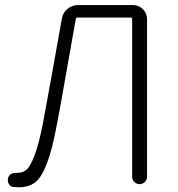

<svg xmlns="http://www.w3.org/2000/svg" viewBox="-20 -749 724 781"><path d="M56.6 12.7Q44.9 12.7 33.2 11.7Q21.5 9.8 15.6 -1Q11.7 -8.8 11.7 -15.6Q11.7 -20.5 12.7 -24.4Q18.6 -45.9 45.9 -45.9Q46.9 -45.9 48.3 -45.9Q49.8 -45.9 50.8 -45.9Q73.2 -45.9 88.4 -59.1Q103.5 -72.3 121.1 -118.7Q138.7 -165 155.3 -251Q181.6 -391.6 231.4 -671.9Q235.4 -697.3 254.4 -712.9Q273.4 -728.5 298.8 -728.5H520.5Q543.9 -728.5 561 -711.9Q578.1 -695.3 578.1 -670.9V-30.3Q578.1 -17.6 569.3 -8.8Q560.5 0 547.9 0Q535.2 0 526.4 -8.8Q517.6 -17.6 517.6 -30.3V-670.9Q517.6 -677.7 510.7 -677.7H295.9Q289.1 -677.7 288.1 -670.9Q276.4 -607.4 251.5 -464.4Q226.6 -321.3 211.9 -245.1Q192.4 -139.6 170.4 -83Q148.4 -26.4 122.6 -6.8Q96.7 12.7 56.6 12.7Z"/></svg>

Font: Gen Jyuu Gothic P Light
Style: Regular
Weight: 200
Designer: [Source Han Sans]
Ryoko NISHIZUKA  (kana & ideographs); Paul D. Hunt (Latin, Greek & Cyrillic); Wenlong ZHANG  (bopomofo
Version: Version 1.002.20150607